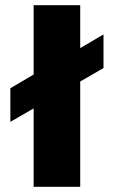

<svg xmlns="http://www.w3.org/2000/svg" viewBox="-20 -720 440 742"><path d="M290 -700V-696V-534L380 -587V-457L290 -405V2H110V-301L20 -249V-379L110 -432V-700Z"/></svg>

Font: Fivo Sans Modern Heavy
Style: Regular
Weight: 900
Designer: Alexander Slobzheninov
Foundry: Alexander Slobzheninov
Version: 1.0